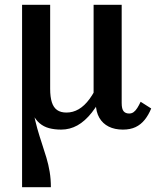

<svg xmlns="http://www.w3.org/2000/svg" viewBox="-20 -530 658 800"><path d="M492 10Q458 10 433 -2.5Q408 -15 394 -39Q380 -63 379 -99L370 -110V-510H487V-101Q487 -76 495 -66.5Q503 -57 518 -57Q529 -57 537 -63Q545 -69 552 -80Q559 -91 566 -106L610 -78Q599 -51 583 -31Q567 -11 545 -0.5Q523 10 492 10ZM189 -510V-160Q189 -126 196 -104Q203 -82 218 -71.5Q233 -61 257 -61Q284 -61 308 -75Q332 -89 353 -117.5Q374 -146 392 -188L418 -153Q391 -97 362.5 -61Q334 -25 302.5 -7.5Q271 10 235 10Q207 10 184.5 4Q162 -2 145 -16.5Q128 -31 116 -55.5Q104 -80 95 -115L109 -153Q112 -106 119 -66.5Q126 -27 135.5 6Q145 39 155 69Q165 99 173.5 127.5Q182 156 187 186Q192 216 192 250H72V-510Z"/></svg>

Font: Roboto Serif 28pt Condensed Medium
Style: Regular
Weight: 500
Width: 3
Designer: Greg Gazdowicz
Foundry: Commercial Type
Version: Version 1.008